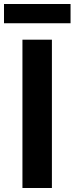

<svg xmlns="http://www.w3.org/2000/svg" viewBox="-21 -938 372 958"><path d="M91 -740H238V0H91ZM-1 -918H331V-822H-1Z"/></svg>

Font: Kinto Sans
Style: Bold
Weight: 700
Designer: Authors: Ryoko NISHIZUKA  (kana & ideographs); Paul D. Hunt (Latin, Greek & Cyrillic); Wenlong ZHANG  (bopomofo); Sandol
Foundry: Adobe Systems Incorporated, ookami Inc.
Version: Version 0.001